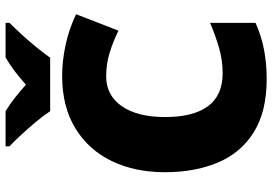

<svg xmlns="http://www.w3.org/2000/svg" viewBox="-164 -803 977 689"><g transform="rotate(-90 324.5 -458.5)"><path d="M395 -566Q327 -566 288 -510Q249 -454 249 -354Q249 -253 288 -200.5Q327 -148 406 -148Q453 -148 497.5 -161Q542 -174 587 -193V-30Q540 -9 490.5 0.5Q441 10 385 10Q269 10 195 -36Q121 -82 86 -164.5Q51 -247 51 -355Q51 -463 91 -546Q131 -629 208.5 -676.5Q286 -724 397 -724Q449 -724 506 -712Q563 -700 618 -674L559 -522Q520 -541 480 -553.5Q440 -566 395 -566ZM270 -767Q255 -790 232.5 -817Q210 -844 186.5 -869.5Q163 -895 144 -913V-927H270Q296 -911 317.5 -894Q339 -877 365 -854Q391 -877 414 -894.5Q437 -912 463 -927H587V-913Q570 -896 546.5 -870.5Q523 -845 500.5 -817.5Q478 -790 462 -767Z"/></g></svg>

Font: Noto Sans Lao Black
Style: Regular
Weight: 900
Designer: Monotype Design Team
Foundry: Monotype Imaging Inc.
Version: Version 2.003; ttfautohint (v1.8.4.7-5d5b)